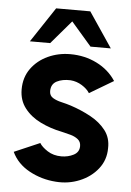

<svg xmlns="http://www.w3.org/2000/svg" viewBox="-52 -738 537 787"><g transform="rotate(5 217.0 -344.5)"><path d="M207.5 9Q148.5 5 98 -22.5Q47.5 -50 25 -98L130.5 -143.5Q139.5 -128 163.8 -112.2Q188 -96.5 221 -96.5Q248.5 -96.5 271.2 -108.2Q294 -120 294 -145Q294 -163 281.2 -173Q268.5 -183 250 -188Q231.5 -193 214 -197Q166.5 -206.5 125.8 -226.5Q85 -246.5 60 -278.8Q35 -311 35 -356Q35 -405.5 61.2 -441.8Q87.5 -478 130 -497.5Q172.5 -517 221.5 -517Q281 -517 330.8 -492.2Q380.5 -467.5 409.5 -423L311 -364.5Q300.5 -381.5 278.8 -395Q257 -408.5 232 -410.5Q198.5 -412 175.2 -400Q152 -388 152 -359Q152 -340.5 166.8 -331.5Q181.5 -322.5 202.5 -317.8Q223.5 -313 242 -307Q286 -292.5 324.5 -271.5Q363 -250.5 386.8 -219.8Q410.5 -189 409 -146.5Q409 -98 380.2 -61.5Q351.5 -25 305.2 -6Q259 13 207.5 9ZM287.5 -699 384.5 -555H301L217.5 -651.5L135 -555H51.5L147 -699Z"/></g></svg>

Font: Urbanist
Style: Bold
Weight: 700
Designer: Corey Hu
Foundry: Corey Hu
Version: Version 1.330; ttfautohint (v1.8.4.7-5d5b)